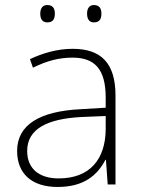

<svg xmlns="http://www.w3.org/2000/svg" viewBox="-20 -733 561 763"><path d="M140 -679C140 -658 148 -644 168 -644C191 -644 198 -658 198 -679C198 -698 191 -713 168 -713C148 -713 140 -698 140 -679ZM326 -679C326 -658 334 -644 353 -644C376 -644 383 -658 383 -679C383 -698 376 -713 353 -713C334 -713 326 -698 326 -679ZM269 -539C208 -539 150 -522 99 -498L111 -464C166 -491 214 -504 268 -504C356 -504 400 -459 400 -345V-305L300 -299C139 -291 48 -238 48 -133C48 -44 105 10 209 10C314 10 367 -37 399 -98H401L408 0H439V-353C439 -482 382 -539 269 -539ZM304 -268 400 -272V-219C399 -101 338 -24 213 -24C134 -24 88 -64 88 -133C88 -221 168 -261 304 -268Z"/></svg>

Font: Noto Sans Canadian Aboriginal ExtraLight
Style: Regular
Weight: 200
Designer: Monotype Design Team, Typotheque's Kevin King
Foundry: Monotype Imaging Inc.
Version: Version 2.004